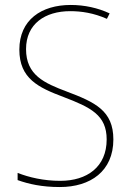

<svg xmlns="http://www.w3.org/2000/svg" viewBox="-20 -744 527 774"><path d="M437 -182C437 -298 363 -332 249 -375C159 -409 85 -441 85 -546C85 -648 162 -699 263 -699C307 -699 357 -692 411 -668L422 -690C375 -712 321 -724 265 -724C147 -724 58 -664 58 -544C58 -427 135 -391 236 -353C346 -311 410 -280 410 -182C410 -71 331 -15 223 -15C156 -15 97 -29 51 -47V-18C96 -2 149 10 221 10C345 10 437 -54 437 -182Z"/></svg>

Font: Noto Sans Malayalam SemiCondensed Thin
Style: Regular
Weight: 100
Width: 4
Designer: Jelle Bosma - Monotype Design Team
Foundry: Monotype Imaging Inc.
Version: Version 2.104